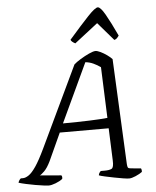

<svg xmlns="http://www.w3.org/2000/svg" viewBox="-92 -1012 866 1064"><g transform="rotate(-5 341.0 -480.0)"><path d="M136 0Q128 0 108 -2.5Q88 -5 62 -9.5Q36 -14 11 -19.5Q-14 -25 -30 -30Q-25 -46 -15 -53H-3Q11 -53 29 -65Q47 -77 69.5 -110Q92 -143 122 -206L336 -656Q349 -668 373.5 -683Q398 -698 422 -709Q446 -720 458 -720Q469 -720 486.5 -711.5Q504 -703 521.5 -690.5Q539 -678 549 -667L577 -80Q578 -66 581 -61Q584 -56 598 -55L653 -50Q655 -47 656 -41Q657 -35 656 -30Q641 -19 619 -9.5Q597 0 583 0Q573 0 550.5 -3.5Q528 -7 500.5 -12.5Q473 -18 450 -23Q427 -28 417 -32Q419 -46 430 -55H452Q477 -55 490 -61.5Q503 -68 501 -108L494 -287H222L152 -134Q134 -97 116.5 -80Q99 -63 91 -60L210 -50Q216 -43 213 -30Q198 -18 174.5 -9Q151 0 136 0ZM244 -336Q416 -337 492 -345L481 -628Q463 -641 441.5 -651Q420 -661 397 -663ZM351 -772Q341 -777 334.5 -782.5Q328 -788 326 -794Q394 -872 435.5 -916Q477 -960 492 -960Q507 -960 532.5 -915.5Q558 -871 594 -794Q590 -789 584.5 -782Q579 -775 568 -772L481 -873Z"/></g></svg>

Font: Texturina Light
Style: Italic
Weight: 300
Italic angle: -11°
Designer: Guillermo Torres Carreño
Foundry: Omnibus-Type
Version: Version 1.002; ttfautohint (v1.8.3)